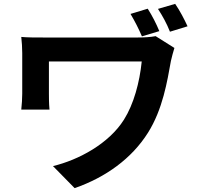

<svg xmlns="http://www.w3.org/2000/svg" viewBox="-20 -887 1040 993"><path d="M886 -867 797 -841C821 -804 842 -766 859 -723L950 -751C933 -788 910 -832 886 -867ZM744 -842 655 -815C678 -776 697 -739 714 -699L804 -726C789 -763 767 -806 744 -842ZM882 -639 785 -700C758 -695 725 -693 690 -693H212C165 -693 121 -693 90 -696C93 -669 95 -640 95 -613V-402C95 -375 93 -351 90 -320H236C233 -351 233 -387 233 -402V-569H713C702 -461 672 -349 621 -268C543 -144 387 -60 254 -28L366 86C527 30 661 -67 745 -200C822 -322 845 -467 864 -572C867 -586 877 -624 882 -639Z"/></svg>

Font: Spoqa Han Sans Neo Bold
Style: Bold
Weight: 700
Designer: [Spoqa Han Sans Neo] Dong-huui Kim  Younghwa Kang  Yujin Lee  [Noto Sans] Ryoko NISHIZUKA  (kana & ideographs); Paul D. 
Foundry: Spoqa (http://www.spoqa-han-sans.com)
Version: Version 1.100;hotconv 1.0.109;makeotfexe 2.5.65596